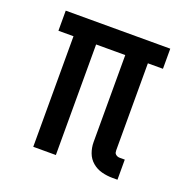

<svg xmlns="http://www.w3.org/2000/svg" viewBox="-101 -615 702 718"><g transform="rotate(20 250.0 -256.0)"><path d="M440 8H420Q398 8 377 2.5Q356 -3 339.5 -17Q323 -31 315.5 -51.5Q308 -72 308 -94V-440H192V0H102V-440H42V-520H458V-440H398V-94Q398 -89 399 -85Q400 -81 403.5 -78Q407 -75 411 -73.5Q415 -72 420 -72H440Z"/></g></svg>

Font: Iosevka Fixed Medium
Style: Regular
Weight: 500
Monospace: yes
Designer: Belleve Invis
Foundry: Belleve Invis
Version: Version 32.3.0